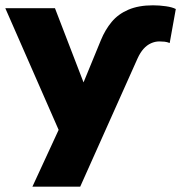

<svg xmlns="http://www.w3.org/2000/svg" viewBox="-40 -523 682 723"><path d="M340 -372Q356 -411 380.5 -440.5Q405 -470 443.5 -486.5Q482 -503 536 -503Q560 -503 584.5 -499.5Q609 -496 622 -489L599 -361Q589 -365 579.5 -366Q570 -367 560 -367Q544 -367 528.5 -360Q513 -353 500.5 -339Q488 -325 478 -303L262 180H82L197 -69V3L-20 -492H167L291 -170H257Z"/></svg>

Font: Nunito Sans 12pt ExtraLight 12pt Black
Style: Regular
Weight: 900
Version: Version 3.101;gftools[0.9.27]